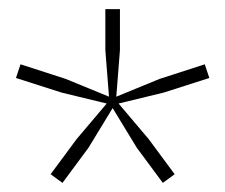

<svg xmlns="http://www.w3.org/2000/svg" viewBox="-20 -828 494 421"><path d="M240 -601 306 -523 363 -446 337 -427 280 -504 227 -591 174 -504 117 -427 91 -446 148 -523 214 -601 115 -625 15 -657 25 -687 124 -655 219 -616 211 -718V-808H243V-718L235 -616L330 -655L429 -687L439 -657L339 -625Z"/></svg>

Font: Encode Sans Exp Th
Style: Regular
Weight: 100
Width: 7
Designer: Multiple Designers
Foundry: Impallari Type
Version: Version 3.002; ttfautohint (v1.8.3) -l 8 -r 50 -G 200 -x 14 